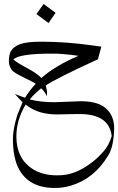

<svg xmlns="http://www.w3.org/2000/svg" viewBox="-20 -554 585 950"><path d="M249.5 -48.3 382.8 -53.2Q474.1 -52.2 511.7 -10.3Q545.4 24.4 544.9 84Q544.9 103.5 542 126.5Q535.2 185.1 515.1 215.3Q446.8 330.1 330.1 364.7Q289.6 376.5 250.5 376Q107.4 376 62 256.8Q55.7 238.8 51.3 217.3Q43.9 179.7 43.9 134.3Q43.9 132.8 43.9 130.9Q44.4 83.5 65.9 14.2Q67.4 9.3 91.8 -48.3Q73.2 -65.9 53.7 -89.4Q68.8 -82.5 104 -70.3Q127.4 -108.9 157.2 -139.6Q143.6 -148.4 96.2 -171.4Q48.8 -194.3 39.6 -206.1Q23.9 -226.1 23.9 -252Q23.9 -278.8 31.7 -296.9Q45.9 -323.7 79.8 -335.7Q113.8 -347.7 183.6 -347.7Q309.1 -347.7 438.5 -329.1L481.4 -323.2L464.4 -260.3H463.4Q258.8 -166.5 206.1 -130.9Q212.4 -108.4 212.6 -98.9Q212.9 -89.4 212.4 -85Q211.9 -80.6 211.9 -78.1Q202.6 -98.6 184.1 -117.2Q152.3 -92.3 127 -62Q181.2 -48.3 249.5 -48.3ZM46.4 -259.8Q61.5 -245.1 113.3 -217.5Q165 -189.9 184.6 -168Q253.4 -229 368.2 -277.8Q283.2 -289.6 238.3 -288.6Q75.7 -289.1 46.4 -259.8ZM106.9 -36.6Q61 40.5 61 120.6Q61 229 139.2 280.8Q188.5 313 258.8 313.5Q285.2 313.5 298.3 311.5Q368.7 303.2 445.3 241.2Q469.7 221.2 494.1 193.1Q518.6 165 532.7 119.6Q520.5 11.7 377.9 10.3H356.9L261.7 12.2Q175.3 12.2 118.7 -27.8Q112.3 -32.7 106.9 -36.6ZM254.9 -490.7 220.2 -439.9 160.2 -484.4 195.8 -534.2Z"/></svg>

Font: AMoshref-Thulth
Style: Regular
Weight: 400
Designer: Ali Moshref
Foundry: Ali Moshref
Version: Version 0.1